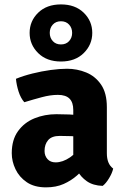

<svg xmlns="http://www.w3.org/2000/svg" viewBox="-20 -814 552 849"><path d="M32 -136.5Q32 -196 59.8 -234.2Q87.5 -272.5 132.5 -290.8Q177.5 -309 229 -309Q252.5 -309 287 -307.8Q321.5 -306.5 349 -301V-206Q326.5 -211 296 -212Q265.5 -213 244 -213Q209 -213 193 -194.5Q177 -176 177 -146.5Q177 -125 190 -110.5Q203 -96 226 -96Q257 -96 289.5 -118Q322 -140 344 -179.5L365 -83Q345.5 -60 320.2 -37.8Q295 -15.5 261.5 -0.5Q228 14.5 183.5 14.5Q132 14.5 98.5 -8.2Q65 -31 48.5 -65.8Q32 -100.5 32 -136.5ZM480.5 -68.5Q476 -48.5 462.2 -25.8Q448.5 -3 434 8Q391.5 6.5 364.2 -12.5Q337 -31.5 322.5 -58.8Q308 -86 304 -112.5V-327.5Q304 -361.5 287.2 -378Q270.5 -394.5 236 -394.5Q203 -394.5 164.8 -384.2Q126.5 -374 87.5 -362Q71.5 -380 62.2 -409Q53 -438 50.5 -465.5Q83.5 -479 123.8 -489Q164 -499 204 -504.5Q244 -510 276.5 -510Q321 -510 361.2 -493.5Q401.5 -477 427 -439.8Q452.5 -402.5 452.5 -340V-136.5Q452.5 -113.5 459 -96.8Q465.5 -80 480.5 -68.5ZM111 -668.5Q111 -616.5 148.8 -579.2Q186.5 -542 249.5 -542Q312.5 -542 350.2 -579.2Q388 -616.5 388 -668.5Q388 -721 350.2 -757.8Q312.5 -794.5 249.5 -794.5Q186.5 -794.5 148.8 -757.8Q111 -721 111 -668.5ZM200 -668.5Q200 -690.5 213.5 -705.2Q227 -720 249.5 -720Q272 -720 285.5 -705.2Q299 -690.5 299 -668.5Q299 -647 285.5 -632.2Q272 -617.5 249.5 -617.5Q227 -617.5 213.5 -632.2Q200 -647 200 -668.5Z"/></svg>

Font: Signika Negative Light
Style: Bold
Weight: 700
Version: Version 2.001